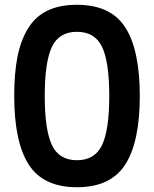

<svg xmlns="http://www.w3.org/2000/svg" viewBox="-20 -764 640 798"><path d="M166 -365.2Q166 -224.1 195.8 -161.1Q225.6 -98.1 299.8 -98.1Q374 -98.1 404.1 -161.1Q434.1 -224.1 434.1 -365.2Q434.1 -506.8 404.1 -569.3Q374 -631.8 299.8 -631.8Q225.6 -631.8 195.8 -569.3Q166 -506.8 166 -365.2ZM39.1 -365.2Q39.1 -460 52.7 -528.6Q66.4 -597.2 96.9 -646.5Q127.4 -695.8 177.7 -720Q228 -744.1 299.8 -744.1Q439.9 -744.1 500.5 -650.4Q561 -556.6 561 -365.2Q561 -174.3 500.5 -80.1Q439.9 14.2 299.8 14.2Q159.7 14.2 99.4 -80.1Q39.1 -174.3 39.1 -365.2Z"/></svg>

Font: Nacelle SemiBold
Style: Regular
Weight: 600
Designer: Sora Sagano
Foundry: Sora Sagano
Version: Version 1.000;FEAKit 1.0